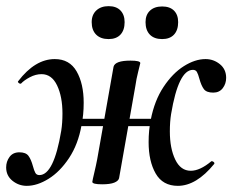

<svg xmlns="http://www.w3.org/2000/svg" viewBox="-29 -591 755 624"><path d="M-9 -47Q-9 -66 2 -81Q13 -96 34 -96Q55 -96 63.5 -84.5Q72 -73 78 -51Q82 -36 86 -29Q90 -22 99 -22Q146 -22 170 -166Q174 -191 174 -222Q174 -277 156.5 -313.5Q139 -350 106 -350Q87 -350 68 -340Q49 -330 39 -319H37Q34 -319 31 -322Q28 -325 30 -327Q85 -399 149 -399Q197 -399 220 -359Q243 -319 243 -257Q243 -218 236 -184Q225 -122 195.5 -77.5Q166 -33 129 -10Q92 13 58 13Q32 13 11.5 -3.5Q-9 -20 -9 -47ZM271 0Q272 -7 277.5 -30Q283 -53 287 -74L340 -374Q345 -394 395 -394Q427 -394 427 -386Q426 -381 420 -357.5Q414 -334 411 -312L358 -12Q356 -3 342.5 2.5Q329 8 303 8Q271 8 271 0ZM196 -205H509L505 -181H193ZM454 -129Q454 -168 461 -202Q473 -264 502.5 -308.5Q532 -353 568.5 -376Q605 -399 639 -399Q665 -399 685.5 -382.5Q706 -366 706 -338Q706 -319 695 -304.5Q684 -290 664 -290Q642 -290 633.5 -301.5Q625 -313 619 -335Q615 -350 611 -357Q607 -364 598 -364Q551 -364 527 -220Q523 -195 523 -164Q523 -109 540.5 -72.5Q558 -36 591 -36Q621 -36 658 -67H660Q663 -67 666 -64Q669 -61 667 -58Q609 13 549 13Q500 13 477 -27Q454 -67 454 -129ZM269 -519Q269 -543 284 -557Q299 -571 324 -571Q349 -571 362.5 -557Q376 -543 376 -519Q376 -493 362.5 -478.5Q349 -464 324 -464Q298 -464 283.5 -478.5Q269 -493 269 -519ZM444 -519Q444 -543 458.5 -556.5Q473 -570 498 -570Q523 -570 536.5 -556.5Q550 -543 550 -519Q550 -493 536.5 -478.5Q523 -464 498 -464Q472 -464 458 -478.5Q444 -493 444 -519Z"/></svg>

Font: Cormorant Infant
Style: Bold Italic
Weight: 700
Italic angle: -10°
Designer: Christian Thalmann (Catharsis Fonts)
Foundry: Catharsis Fonts
Version: Version 4.000